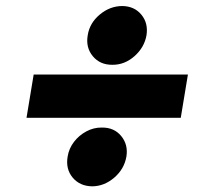

<svg xmlns="http://www.w3.org/2000/svg" viewBox="-20 -623 718 654"><path d="M620.1 -369.1 595.7 -221.7H70.3L94.7 -369.1ZM294.4 11.7Q252 11.2 227.5 -18.1Q203.1 -47.4 210.4 -89.8Q214.8 -117.2 231.9 -139.6Q249 -162.1 274.2 -175.5Q299.3 -189 327.1 -188.5Q368.7 -189 392.8 -159.7Q417 -130.4 410.6 -89.8Q403.3 -47.4 369.4 -18.1Q335.4 11.2 294.4 11.7ZM362.8 -402.3Q320.8 -401.9 296.1 -431.6Q271.5 -461.4 278.8 -502.9Q285.2 -544.4 319.6 -573.2Q354 -602.1 396 -602.5Q437.5 -602.1 461.4 -573.2Q485.4 -544.4 479 -502.9Q471.7 -461.4 438 -431.6Q404.3 -401.9 362.8 -402.3Z"/></svg>

Font: Inter Display Black
Style: Italic
Weight: 900
Italic angle: -9.39999°
Designer: Rasmus Andersson
Foundry: rsms
Version: Version 4.000;git-a52131595